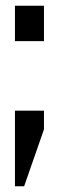

<svg xmlns="http://www.w3.org/2000/svg" viewBox="-20 -508 205 668"><path d="M32 -365V-488H133V-365ZM32 -123H133V-58L64 140H32Z"/></svg>

Font: Teko Regular
Style: Regular
Weight: 400
Designer: Manushi Parikh, Jonny Pinhorn
Foundry: Indian Type Foundry
Version: Version 1.105;PS 1.0;hotconv 1.0.78;makeotf.lib2.5.61930; tt